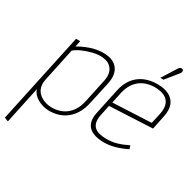

<svg xmlns="http://www.w3.org/2000/svg" viewBox="-193 -884 1309 1296"><g transform="rotate(30 461.0 -235.5)"><path d="M446 -176 483 -345Q495 -399 482 -436.5Q469 -474 434.5 -493Q400 -512 344 -510Q317 -509 287 -502Q257 -495 227 -482.5Q197 -470 168 -453L178 -500H146L-4 201L26 213L87 -74Q94 -48 117 -28.5Q140 -9 170.5 1.5Q201 12 231 12Q314 12 370.5 -36.5Q427 -85 446 -176ZM451 -346 413 -168Q403 -120 379 -86.5Q355 -53 321 -35.5Q287 -18 245 -16Q213 -15 185 -23.5Q157 -32 136 -50Q115 -68 106.5 -94.5Q98 -121 105 -157L160 -416Q184 -436 218 -450.5Q252 -465 286 -473.5Q320 -482 346 -482Q372 -482 394 -475Q416 -468 432 -451.5Q448 -435 453.5 -409Q459 -383 451 -346Z M870 -649Q875 -655 877 -661Q879 -667 878 -672.5Q877 -678 872 -681Q867 -684 861 -683.5Q855 -683 850 -679Q845 -675 841 -669L770 -556H795ZM547 -133 565 -219 899 -235 921 -342Q933 -398 918.5 -435Q904 -472 867.5 -491Q831 -510 777 -510Q719 -510 674.5 -490Q630 -470 601 -432Q572 -394 560 -339L517 -137Q508 -95 515.5 -66.5Q523 -38 542.5 -21Q562 -4 592 4Q622 12 659 12Q699 12 743.5 -0.5Q788 -13 831 -35L823 -61Q777 -38 739.5 -27.5Q702 -17 662 -17Q632 -17 608 -22.5Q584 -28 568 -41.5Q552 -55 546.5 -78Q541 -101 547 -133ZM890 -345 872 -264 573 -250 592 -340Q603 -385 627 -417Q651 -449 688 -466Q725 -483 771 -483Q815 -483 845.5 -468.5Q876 -454 888 -423.5Q900 -393 890 -345Z"/></g></svg>

Font: Advent Pro ExtraLight
Style: Italic
Weight: 250
Italic angle: -12°
Version: Version 3.000